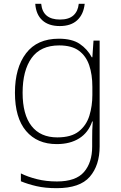

<svg xmlns="http://www.w3.org/2000/svg" viewBox="-20 -742 630 1002"><path d="M287 -540Q356 -540 396 -513Q436 -486 459 -443H462L468 -530H500V22Q500 121 448.5 180.5Q397 240 276 240Q216 240 170.5 229.5Q125 219 89 204V163Q125 181 173 193Q221 205 277 205Q376 205 418.5 155.5Q461 106 461 23V-15Q461 -40 461.5 -61.5Q462 -83 464 -108H461Q441 -50 393.5 -20Q346 10 276 10Q174 10 116 -58.5Q58 -127 58 -258Q58 -388 116 -464Q174 -540 287 -540ZM289 -505Q192 -505 145 -439.5Q98 -374 98 -258Q98 -144 144.5 -84.5Q191 -25 279 -25Q352 -25 391.5 -56.5Q431 -88 446.5 -138.5Q462 -189 462 -246V-289Q462 -353 445.5 -401.5Q429 -450 391.5 -477.5Q354 -505 289 -505ZM422 -722Q416 -667 383 -636.5Q350 -606 292 -606Q234 -606 201 -636Q168 -666 164 -722H195Q203 -640 293 -640Q339 -640 363 -661.5Q387 -683 391 -722Z"/></svg>

Font: Noto Sans ExtraLight
Style: Regular
Weight: 200
Designer: Monotype Design Team
Foundry: Monotype Imaging Inc.
Version: Version 2.007